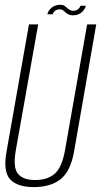

<svg xmlns="http://www.w3.org/2000/svg" viewBox="-20 -777 422 802"><path d="M121 4.5Q190.5 4.5 232.2 -27.8Q274 -60 289 -142L382 -675H344L251.5 -149Q238.5 -77 208.2 -51Q178 -25 126.5 -25Q76.5 -25 55 -51Q33.5 -77 46 -149L139.5 -675H101L7 -142Q-7.5 -60 22.5 -27.8Q52.5 4.5 121 4.5ZM285 -713Q298 -713 307.5 -717Q317 -721 323.5 -727.5Q330 -734 333.8 -740.8Q337.5 -747.5 338.5 -753H316Q315 -749 311.2 -743.8Q307.5 -738.5 301 -735.2Q294.5 -732 287.5 -732Q277.5 -732 271 -735.8Q264.5 -739.5 259.5 -744.5Q254.5 -749.5 248.2 -753.2Q242 -757 231 -757Q219.5 -757 209.8 -753.2Q200 -749.5 193.5 -743.2Q187 -737 183 -730.5Q179 -724 178 -717.5H200.5Q201.5 -722 205 -727Q208.5 -732 215 -735Q221.5 -738 230 -738Q238 -738 243.2 -734.2Q248.5 -730.5 254 -725.2Q259.5 -720 266.5 -716.5Q273.5 -713 285 -713Z"/></svg>

Font: Anybody Condensed ExtraLight
Style: Italic
Weight: 250
Width: 3
Italic angle: -10°
Version: Version 1.113;gftools[0.9.25]